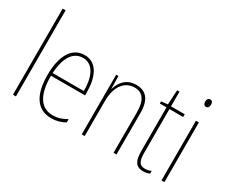

<svg xmlns="http://www.w3.org/2000/svg" viewBox="-120 -1109 1733 1468"><g transform="rotate(30 746.5 -375.0)"><path d="M103 0V-760H77V0Z M402 -537C285 -537 230 -423 230 -263C230 -97 287 10 418 10C466 10 504 -2 539 -22V-51C496 -26 461 -15 418 -15C310 -15 255 -106 256 -271H557V-298C557 -424 516 -537 402 -537ZM402 -512C493 -512 533 -417 532 -295H257C265 -440 319 -512 402 -512Z M857 -537C768 -537 725 -475 708 -416H706L704 -527H684V0H710V-308C710 -445 774 -513 857 -513C924 -513 965 -468 965 -359V0H991V-366C991 -485 943 -537 857 -537Z M1232 -14C1181 -14 1168 -49 1168 -119V-503H1289V-527H1168V-657H1147L1140 -528L1083 -522V-503H1142V-120C1142 -37 1160 10 1231 10C1255 10 1271 5 1287 -1V-26C1273 -19 1253 -14 1232 -14Z M1402 -723C1382 -723 1376 -706 1376 -690C1376 -672 1383 -657 1401 -657C1419 -657 1427 -671 1427 -691C1427 -707 1422 -723 1402 -723ZM1414 -527H1388V0H1414Z"/></g></svg>

Font: Noto Sans Gujarati UI Condensed Thin
Style: Regular
Weight: 100
Width: 3
Designer: Jelle Bosma - Monotype Design Team, Universal Thirst
Foundry: Monotype Imaging Inc.
Version: Version 2.106